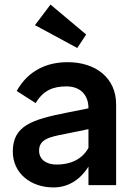

<svg xmlns="http://www.w3.org/2000/svg" viewBox="-20 -810 577 840"><path d="M367 -337V-336L272 -317C120 -287 36 -260 36 -147C36 -53 113 10 214 10C276 10 329 -21 367 -81V0H488V-354C488 -468 400 -538 276 -538C184 -538 103 -501 53 -412L136 -359C170 -416 214 -432 271 -432C332 -432 367 -394 367 -337ZM133 -700 318 -600 357 -659 201 -790ZM151 -151C151 -200 195 -211 265 -224L367 -245V-163C339 -112 287 -90 228 -90C184 -90 151 -111 151 -151Z"/></svg>

Font: Easer Grotesk Medium
Style: Regular
Weight: 500
Designer: Boardeaser, Bonnie Shaver-Troup, Thomas Jockin
Foundry: Lexend
Version: Version 1.001;Glyphs 3.1.2 (3151)